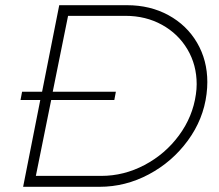

<svg xmlns="http://www.w3.org/2000/svg" viewBox="-20 -719 844 739"><path d="M778 -403Q778 -381 775 -357Q763 -260 703 -178Q643 -96 553 -48Q463 0 363 0H69L135 -334H59L65 -366H142L208 -699H469Q558 -699 628.5 -660.5Q699 -622 738.5 -554.5Q778 -487 778 -403ZM737 -395Q737 -469 701.5 -529Q666 -589 603.5 -623.5Q541 -658 463 -658H242L183 -366H426L420 -334H177L118 -42H370Q457 -42 536.5 -84Q616 -126 669 -198Q722 -270 734 -356Q737 -376 737 -395Z"/></svg>

Font: TypoPRO Montserrat
Style: Italic
Weight: 275
Italic angle: -11.3°
Designer: Julieta Ulanovsky
Foundry: Julieta Ulanovsky
Version: Version 6.001